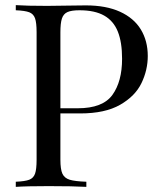

<svg xmlns="http://www.w3.org/2000/svg" viewBox="-20 -728 625 748"><path d="M215.3 -106Q215.3 -68.4 223.1 -51.3Q231 -34.2 251.5 -27.8Q272 -21.5 316.4 -20V0Q264.6 -2.9 169.4 -2.9Q83.5 -2.9 41.5 0V-20Q77.6 -21.5 94 -27.8Q110.4 -34.2 116.5 -51.3Q122.6 -68.4 122.6 -106V-602.1Q122.6 -639.6 116.5 -656.7Q110.4 -673.8 94 -680.2Q77.6 -686.5 41.5 -688V-708Q83 -705.1 163.6 -705.1Q181.2 -705.1 272 -706.5L314.5 -707Q393.1 -707 447.3 -682.4Q501.5 -657.7 528.6 -613.3Q555.7 -568.8 555.7 -509.8Q555.7 -455.1 531.2 -404.3Q506.8 -353.5 448 -319.8Q389.2 -286.1 292.5 -286.1H215.3ZM215.3 -602.1V-306.2H282.7Q380.4 -306.2 418 -358.4Q455.6 -410.6 455.6 -499Q455.6 -563.5 439 -605Q422.4 -646.5 386 -667.2Q349.6 -688 289.6 -688Q258.3 -688 242.7 -680.9Q227.1 -673.8 221.2 -655.8Q215.3 -637.7 215.3 -602.1Z"/></svg>

Font: Playfair Display SC
Style: Regular
Weight: 400
Designer: Claus Eggers Sørensen
Foundry: Claus Eggers Sørensen
Version: Version 1.004;PS 001.004;hotconv 1.0.70;makeotf.lib2.5.58329